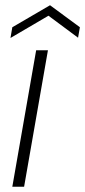

<svg xmlns="http://www.w3.org/2000/svg" viewBox="-20 -713 325 733"><path d="M27 0 118 -521H163L72 0ZM20 -568 27 -609 171 -693 285 -609 278 -569 165 -653Z"/></svg>

Font: DM Sans 10pt ExtraLight
Style: Italic
Weight: 250
Italic angle: -10°
Version: Version 4.004;gftools[0.9.30]